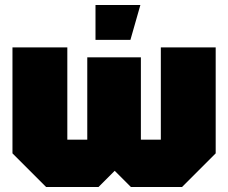

<svg xmlns="http://www.w3.org/2000/svg" viewBox="-20 -750 915 770"><path d="M545 -520V-190H625V-560H845V-135L710 0H505L440 -65L375 0H165L30 -135V-560H250V-190H330V-520ZM363 -590V-730H543L503 -590Z"/></svg>

Font: Tektur SemiCondensed Black
Style: Regular
Weight: 900
Width: 4
Designer: Adam Jagosz
Foundry: Adam Jagosz
Version: Version 1.005;gftools[0.9.30]